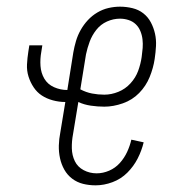

<svg xmlns="http://www.w3.org/2000/svg" viewBox="-20 -548 540 576"><path d="M267 8Q247 8 229 3.5Q211 -1 196.5 -12Q182 -23 173 -39Q164 -55 160 -73.5Q156 -92 156.5 -111.5Q157 -131 161 -151L176 -242Q157 -242 138.5 -247Q120 -252 105.5 -261.5Q91 -271 81 -286Q71 -301 65.5 -318.5Q60 -336 61 -355Q62 -374 65 -393L68 -412H107L104 -393Q100 -371 101.5 -350Q103 -329 113 -312Q123 -295 142 -286.5Q161 -278 182 -278L200 -391Q203 -408 208 -425Q213 -442 222 -458Q231 -474 243.5 -487.5Q256 -501 272 -510.5Q288 -520 305.5 -524Q323 -528 340 -528Q359 -528 377.5 -523.5Q396 -519 410 -508Q424 -497 432.5 -481Q441 -465 445 -447Q449 -429 448 -410Q447 -391 444 -371Q440 -344 429 -317Q418 -290 397.5 -269Q377 -248 348.5 -238Q320 -228 293 -228Q273 -228 252.5 -231Q232 -234 215 -242L199 -145Q195 -124 195.5 -103Q196 -82 204.5 -64.5Q213 -47 231 -37.5Q249 -28 270 -28Q289 -28 307.5 -36Q326 -44 339.5 -59Q353 -74 361.5 -92.5Q370 -111 374 -129L411 -121Q405 -96 393 -72.5Q381 -49 362 -30Q343 -11 317.5 -1.5Q292 8 267 8ZM293 -264Q314 -264 335 -272.5Q356 -281 371.5 -298Q387 -315 394.5 -335.5Q402 -356 405 -377Q407 -391 408 -404Q409 -417 407.5 -430Q406 -443 401 -455Q396 -467 387 -475.5Q378 -484 365.5 -488Q353 -492 340 -492Q320 -492 301 -483.5Q282 -475 269 -458.5Q256 -442 249 -423Q242 -404 238 -385L221 -280Q238 -271 256 -267.5Q274 -264 293 -264Z"/></svg>

Font: Iosevka Extralight
Style: Italic
Weight: 200
Italic angle: -9°
Monospace: yes
Designer: Belleve Invis
Foundry: Belleve Invis
Version: Version 32.5.0; ttfautohint (v1.8.4)